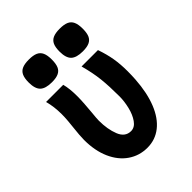

<svg xmlns="http://www.w3.org/2000/svg" viewBox="-222 -908 1044 1044"><g transform="rotate(-45 300.0 -386.0)"><path d="M85 -263Q85 -280 86.8 -301.8Q88.5 -323.5 91 -345Q94 -369.5 96.2 -397Q98.5 -424.5 98.5 -448.5Q98.5 -505.5 85 -555H217Q227.5 -515.5 227.5 -457Q227.5 -430.5 225.2 -399Q223 -367.5 220.5 -340.5Q216 -296.5 216 -280Q216 -214 235.5 -165Q255 -116 300 -116Q328.5 -116 348.8 -144.8Q369 -173.5 379 -215.2Q389 -257 389 -294Q389 -372.5 382.8 -430Q376.5 -487.5 358 -555H484Q501.5 -505 509.2 -460Q517 -415 517 -360Q517 -327 515 -297Q508.5 -201 480.8 -131.8Q453 -62.5 406.5 -25.8Q360 11 299 11Q237.5 11 188.8 -22.5Q140 -56 112.5 -118Q85 -180 85 -263ZM93 -696.5Q93 -729.5 101.8 -748.5Q110.5 -767.5 129.8 -776Q149 -784.5 181.5 -784.5Q214.5 -784.5 233.8 -776Q253 -767.5 261.8 -748.2Q270.5 -729 270.5 -696.5Q270.5 -663.5 262.2 -644.5Q254 -625.5 235.2 -616.8Q216.5 -608 184 -608Q135 -608 114 -628.2Q93 -648.5 93 -696.5ZM330.5 -696.5Q330.5 -729.5 339.2 -748.5Q348 -767.5 367.2 -776Q386.5 -784.5 419 -784.5Q452 -784.5 471.2 -776Q490.5 -767.5 499.2 -748.2Q508 -729 508 -696.5Q508 -663.5 499.8 -644.5Q491.5 -625.5 472.8 -616.8Q454 -608 421.5 -608Q372.5 -608 351.5 -628.2Q330.5 -648.5 330.5 -696.5Z"/></g></svg>

Font: JuliaMono Black
Style: Regular
Weight: 900
Monospace: yes
Designer: cormullion
Foundry: corm
Version: Version 0.054; ttfautohint (v1.8.4)